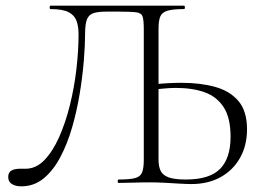

<svg xmlns="http://www.w3.org/2000/svg" viewBox="-20 -645 927 677"><path d="M55 12Q35 12 22 4Q9 -4 9 -21Q9 -38 21 -44Q33 -50 49 -50Q54 -50 59.5 -50Q65 -50 70 -50Q107 -50 136.5 -80.5Q166 -111 188.5 -161.5Q211 -212 226.5 -274.5Q242 -337 249.5 -402Q257 -467 257 -525Q257 -551 250 -571Q243 -591 222 -602Q201 -613 158 -613Q155 -613 155 -619Q155 -625 158 -625Q164 -625 191.5 -625Q219 -625 260.5 -625Q302 -625 350 -625Q398 -625 445.5 -625Q493 -625 533.5 -625Q574 -625 599.5 -625Q625 -625 629 -625Q632 -625 632 -619Q632 -613 629 -613Q591 -613 571.5 -607.5Q552 -602 545.5 -587.5Q539 -573 539 -544V-81Q539 -59 546 -43.5Q553 -28 573.5 -20Q594 -12 635 -12Q719 -12 756 -49.5Q793 -87 793 -163Q793 -229 769 -266.5Q745 -304 702 -319.5Q659 -335 600 -335Q581 -335 560 -333Q539 -331 517 -329L516 -347Q543 -350 569 -351.5Q595 -353 620 -353Q687 -353 739 -338.5Q791 -324 821 -288.5Q851 -253 851 -189Q851 -132 826.5 -88.5Q802 -45 758 -20.5Q714 4 655 4Q639 4 613.5 2.5Q588 1 561 -0.5Q534 -2 512 -2Q478 -2 449.5 -1Q421 0 398 0Q395 0 395 -6Q395 -12 398 -12Q437 -12 456 -17Q475 -22 481 -37Q487 -52 487 -81V-542Q487 -573 483 -586Q479 -599 461 -601.5Q443 -604 401 -604H354Q327 -604 310.5 -599Q294 -594 287 -577.5Q280 -561 280 -525Q280 -485 275.5 -430Q271 -375 261 -314.5Q251 -254 234.5 -196.5Q218 -139 193 -91.5Q168 -44 134 -16Q100 12 55 12Z"/></svg>

Font: Cormorant Light
Style: Regular
Weight: 300
Designer: Christian Thalmann (Catharsis Fonts)
Foundry: Catharsis Fonts
Version: Version 4.000